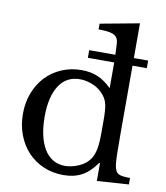

<svg xmlns="http://www.w3.org/2000/svg" viewBox="-91 -905 857 991"><g transform="rotate(10 337.5 -410.0)"><path d="M484 -84H480Q444 -33 403.5 -11.5Q363 10 308 10Q251 10 203.5 -10.5Q156 -31 121.5 -67.5Q87 -104 67.5 -155Q48 -206 48 -266Q48 -325 67.5 -375.5Q87 -426 121.5 -462.5Q156 -499 204 -519.5Q252 -540 308 -540Q356 -540 393.5 -524Q431 -508 466 -473V-608H328V-648H465Q464 -676 463 -694Q462 -712 460 -722Q455 -744 432 -753Q409 -762 357 -762V-792L562 -830V-648H637V-608H562V-253Q562 -184 563 -139.5Q564 -95 569 -76Q572 -64 576.5 -56Q581 -48 589.5 -43.5Q598 -39 612.5 -37Q627 -35 650 -35V-1L484 10ZM464 -305Q464 -357 458.5 -384Q453 -411 437 -431Q414 -461 378.5 -476.5Q343 -492 308 -492Q236 -492 198.5 -433Q161 -374 161 -271Q161 -218 170.5 -175Q180 -132 198.5 -101.5Q217 -71 244.5 -54.5Q272 -38 308 -38Q343 -38 380.5 -54.5Q418 -71 438 -101Q452 -123 458 -154Q464 -185 464 -239Z"/></g></svg>

Font: SVN-Libre Baskerville
Style: Regular
Weight: 400
Designer: Pablo Impallari, Rodrigo Fuenzalida
Foundry: Pablo Impallari, Rodrigo Fuenzalida
Version: Version 1.000; ttfautohint (v1.8.4)